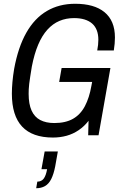

<svg xmlns="http://www.w3.org/2000/svg" viewBox="-20 -718 647 1019"><path d="M261 12Q152 12 97.5 -46Q43 -104 43 -221Q43 -250 46 -283Q49 -316 55 -352Q76 -467 119.5 -544Q163 -621 228.5 -659.5Q294 -698 379 -698Q429 -698 468 -687Q507 -676 534.5 -653.5Q562 -631 576 -597.5Q590 -564 590 -519Q590 -503 588.5 -486Q587 -469 584 -450H496Q499 -465 500.5 -480Q502 -495 502 -507Q502 -536 493.5 -557.5Q485 -579 469 -593Q453 -607 429 -614.5Q405 -622 373 -622Q331 -622 295.5 -607Q260 -592 231.5 -560.5Q203 -529 182.5 -480.5Q162 -432 149 -365Q144 -334 140.5 -312Q137 -290 135 -273Q133 -256 132.5 -243.5Q132 -231 132 -220Q132 -166 147.5 -131.5Q163 -97 193.5 -81Q224 -65 268 -65Q328 -65 367.5 -87.5Q407 -110 430.5 -154.5Q454 -199 465 -262L469 -283H294L307 -357H566L503 0H448L450 -77Q428 -48 398 -27.5Q368 -7 333.5 2.5Q299 12 261 12ZM172 281 178 246Q200 246 212 230Q224 214 230 180H200L217 86H287L273 165Q265 206 252 232Q239 258 219 269.5Q199 281 172 281Z"/></svg>

Font: Archivo Condensed
Style: Italic
Weight: 400
Width: 3
Italic angle: -10°
Designer: Hector Gatti
Foundry: Omnibus-Type
Version: Version 2.001